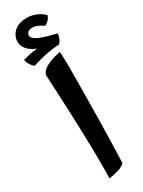

<svg xmlns="http://www.w3.org/2000/svg" viewBox="-211 -770 614 825"><g transform="rotate(-30 96.5 -357.5)"><path d="M60.5 30.8Q61 15.1 61.3 -4.2Q61.5 -23.4 61.5 -44.9Q61.5 -94.7 60.1 -153.1Q58.6 -211.4 56.4 -269Q54.2 -326.7 51.8 -375.2Q49.3 -423.8 47.9 -455.1Q46.4 -486.3 46.4 -490.7Q52.2 -509.8 72.5 -521.2Q92.8 -532.7 114.7 -538.8Q136.7 -544.9 147.5 -546.4Q148.4 -540.5 148.9 -524.9Q149.4 -509.3 149.7 -494.4Q149.9 -479.5 149.9 -476.6Q149.9 -452.1 149.7 -406.5Q149.4 -360.8 148.7 -303.7Q147.9 -246.6 147 -188.2Q146 -129.9 144.5 -80.1Q143.1 -30.3 141.6 1Q131.8 13.7 105.2 21Q78.6 28.3 60.5 30.8ZM24.9 -549.3Q15.6 -554.7 7.3 -568.1Q-1 -581.5 -2.9 -593.8Q11.7 -598.1 27.6 -601.6Q43.5 -605 69.8 -607.9Q38.6 -620.6 25.1 -638.4Q11.7 -656.2 11.7 -674.8Q11.7 -703.1 33.7 -723.9Q55.7 -744.6 96.7 -744.6Q145 -744.6 180.7 -710.4Q177.2 -697.3 168 -688.5Q158.7 -679.7 148.9 -675.3Q135.3 -685.1 122.8 -690.7Q110.4 -696.3 96.2 -696.3Q85 -696.3 76.2 -690.7Q67.4 -685.1 67.4 -673.3Q67.4 -660.2 91.1 -647.9Q114.7 -635.7 179.7 -620.1Q179.7 -610.8 174.1 -596.9Q168.5 -583 160.2 -576.2Q109.9 -572.8 73 -563Q36.1 -553.2 24.9 -549.3Z"/></g></svg>

Font: Harmattan
Style: Bold
Weight: 700
Designer: George W. Nuss III and SIL International
Foundry: SIL International
Version: Version 4.000